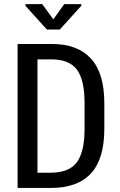

<svg xmlns="http://www.w3.org/2000/svg" viewBox="-20 -928 592 948"><path d="M66.9 0V-710.9H236.3Q363.3 -710.9 429.2 -638.7Q495.1 -566.4 495.1 -418.5V-291.5Q495.1 -142.6 428.7 -71.3Q362.3 0 231.9 0ZM165 -634.8V-75.2H228.5Q321.3 -75.2 359.4 -126.7Q397.5 -178.2 397.5 -291.5V-419.4Q397.5 -533.2 359.9 -584Q322.3 -634.8 233.4 -634.8ZM243.2 -832.5 297.4 -907.7H381.3V-899.4L275.4 -782.2H211.4L106 -898.9V-907.7H188.5Z"/></svg>

Font: Franco
Style: Regular
Weight: 400
Designer: Google
Version: Version 1.200311; 2013